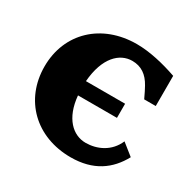

<svg xmlns="http://www.w3.org/2000/svg" viewBox="-125 -639 774 777"><g transform="rotate(30 262.0 -250.5)"><path d="M439 -337H493V-478C430 -500 362 -516 302 -516C138 -516 23 -407 23 -251C23 -95 136 15 298 15C404 15 469 -33 509 -107L455 -150C430 -91 374 -66 321 -66C262 -66 208 -115 199 -217H381V-283H198C207 -397 261 -448 320 -448C362 -448 392 -427 414 -387C421 -374 428 -361 439 -337Z"/></g></svg>

Font: LT Superior Serif ExtraBold
Style: Regular
Weight: 800
Designer: Daniel Lyons
Foundry: LyonsType
Version: Version 2.120;FEAKit 1.0